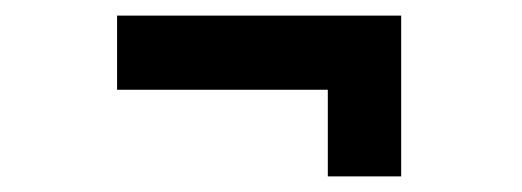

<svg xmlns="http://www.w3.org/2000/svg" viewBox="-20 -399 669 246"><path d="M130 -284V-379H494V-173H400V-284Z"/></svg>

Font: Figtree SemiBold
Style: Regular
Weight: 600
Designer: Erik Kennedy
Foundry: Erik Kennedy
Version: Version 2.001; ttfautohint (v1.8.4.7-5d5b);gftools[0.9.27]